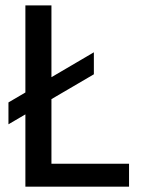

<svg xmlns="http://www.w3.org/2000/svg" viewBox="-20 -700 541 720"><path d="M332 -503.9 11.7 -315.9V-233.9L332 -421.4ZM75.2 -679.7V0H463.9V-85.9H172.9V-679.7Z"/></svg>

Font: Inder
Style: Regular
Weight: 400
Designer: Irina Smirnova
Foundry: Irina Smirnova
Version: Version 1.001